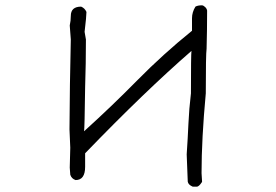

<svg xmlns="http://www.w3.org/2000/svg" viewBox="-20 -689 1040 724"><path d="M723 15H707Q690 8 688 -4L684 -107Q688 -165 690.5 -222Q693 -279 700 -337Q700 -485 702 -497Q527 -345 301 -111V-60Q301 -10 265 -10Q250 -15 245 -30L243 -57L245 -132L242 -201Q243 -371 247 -540L243 -593Q247 -611 247 -629Q247 -664 286 -664Q300 -658 306 -644Q306 -628 299 -569L304 -540Q304 -450 301 -360Q299 -203 297 -194Q401 -288 498 -386.5Q595 -485 704 -573V-620Q704 -643 717 -664Q726 -669 742 -669Q748 -668 754 -662Q760 -656 761 -649Q761 -577 759 -505Q756 -485 756 -337Q740 -165 740 -36L742 -4Q741 -1 739 1Q731 13 723 15Z"/></svg>

Font: Yozai
Style: Regular
Weight: 400
Designer: LXGW / Y.OzVox
Foundry: LXGW / Y.OzVox
Version: Version 0.861;October 22, 2024